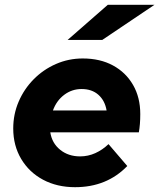

<svg xmlns="http://www.w3.org/2000/svg" viewBox="-20 -767 662 798"><path d="M292 11Q217 11 159 -20Q101 -51 68 -106.5Q35 -162 35 -233Q35 -292 57.5 -344.5Q80 -397 120 -437.5Q160 -478 212.5 -501Q265 -524 324 -524Q396 -524 449.5 -495Q503 -466 533 -414Q563 -362 563 -293Q563 -249 557 -217H189Q196 -172 230 -144.5Q264 -117 313 -117Q346 -117 376 -130.5Q406 -144 431 -168L509 -77Q424 11 292 11ZM200 -308H423Q416 -349 389 -373Q362 -397 319 -397Q279 -397 247 -373Q215 -349 200 -308ZM261 -601 428 -747H622L405 -601Z"/></svg>

Font: Red Hat Mono
Style: Bold Italic
Weight: 700
Italic angle: -12°
Monospace: yes
Designer: Pentagram, MCKL
Foundry: Pentagram, MCKL
Version: Version 1.023; ttfautohint (v1.8.3)